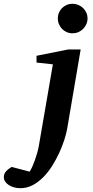

<svg xmlns="http://www.w3.org/2000/svg" viewBox="-149 -760 487 1009"><path d="M204.1 -84Q199.7 -58.6 189.2 -25.6Q178.7 7.3 162.8 42Q147 76.7 126 110.4Q105 144 79.1 170.4Q53.2 196.8 22.9 212.9Q-7.3 229 -42 229Q-59.6 229 -75.4 224.6Q-91.3 220.2 -103 212.4Q-114.7 204.6 -121.8 194.1Q-128.9 183.6 -128.9 170.9Q-128.9 161.6 -125.7 154.1Q-122.6 146.5 -116.9 140.1Q-111.3 133.8 -104 128.2Q-96.7 122.6 -87.9 117.2L6.8 142.1Q13.7 131.3 20.8 115.7Q27.8 100.1 34.4 81.8Q41 63.5 46.4 43.9Q51.8 24.4 55.2 5.9L128.9 -421.9L43 -431.2V-466.8L209 -500H274.9ZM311 -663.1Q311 -647 304.7 -632.8Q298.3 -618.7 287.6 -607.9Q276.9 -597.2 262.5 -591.1Q248 -585 231.9 -585Q215.8 -585 201.7 -591.1Q187.5 -597.2 177.2 -607.9Q167 -618.7 160.9 -632.8Q154.8 -647 154.8 -663.1Q154.8 -679.2 160.9 -693.4Q167 -707.5 177.2 -717.8Q187.5 -728 201.7 -734.1Q215.8 -740.2 231.9 -740.2Q248 -740.2 262.5 -734.1Q276.9 -728 287.6 -717.8Q298.3 -707.5 304.7 -693.4Q311 -679.2 311 -663.1Z"/></svg>

Font: Charis SIL Cyr
Style: Bold Italic
Weight: 700
Italic angle: -11°
Foundry: SIL International
Version: Version 5.000